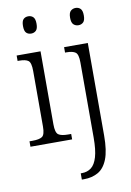

<svg xmlns="http://www.w3.org/2000/svg" viewBox="-105 -813 762 1116"><g transform="rotate(-10 276.0 -254.5)"><path d="M143 -647Q125 -647 114 -658Q103 -669 103 -698Q103 -727 114 -738Q125 -749 143 -749Q160 -749 171.5 -738Q183 -727 183 -698Q183 -669 171.5 -658Q160 -647 143 -647ZM24 0V-32H42Q82 -32 99 -43.5Q116 -55 116 -103V-431Q116 -480 100 -492Q84 -504 46 -504H37V-536H178V-105Q178 -56 195 -44Q212 -32 252 -32H270V0ZM422 -647Q405 -647 393 -658Q381 -669 381 -698Q381 -727 393 -738Q405 -749 422 -749Q439 -749 450.5 -738Q462 -727 462 -698Q462 -669 450.5 -658Q439 -647 422 -647ZM285 240V203H292Q324 203 347 185.5Q370 168 382.5 126Q395 84 395 11V-432Q395 -480 378.5 -492Q362 -504 326 -504H317V-536H457V10Q457 100 437 150Q417 200 381 220Q345 240 299 240Z"/></g></svg>

Font: Noto Serif Tamil SemiCondensed Light
Style: Italic
Weight: 300
Width: 4
Italic angle: -12°
Designer: Indian Type Foundry, Tom Grace, and the Monotype Design Team
Foundry: Monotype Imaging Inc.
Version: Version 2.003; ttfautohint (v1.8.4.7-5d5b)